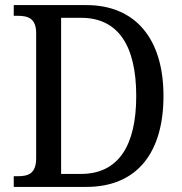

<svg xmlns="http://www.w3.org/2000/svg" viewBox="-20 -734 715 754"><path d="M34 0H319C521 0 622 -138 622 -357C622 -584 510 -714 319 -714H34V-672H48C89 -672 122 -663 122 -604V-113C122 -52 91 -42 50 -42H34ZM298 -51H220V-664H299C443 -664 515 -556 515 -357C515 -159 443 -51 298 -51Z"/></svg>

Font: Noto Serif Sinhala SemiCondensed
Style: Regular
Weight: 400
Width: 4
Designer: Jelle Bosma - Monotype Design Team
Foundry: Monotype Imaging Inc.
Version: Version 2.007